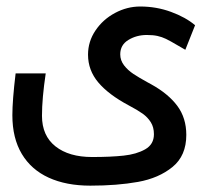

<svg xmlns="http://www.w3.org/2000/svg" viewBox="-20 -570 640 590"><path d="M18 -216Q18 -261.5 28 -344.5H120.5Q109 -267.5 109 -214Q109 -153 150.5 -120.2Q192 -87.5 263 -87.5Q320.5 -87.5 360 -91.8Q399.5 -96 426.2 -111.2Q453 -126.5 453 -157.5Q453 -179 443.5 -194.2Q434 -209.5 418.2 -220.8Q402.5 -232 375 -246.5Q314 -279 282.2 -316.5Q250.5 -354 250.5 -402Q250.5 -442.5 273.5 -476.5Q296.5 -510.5 333.5 -530.2Q370.5 -550 411 -550Q460.5 -550 505.5 -533.5Q550.5 -517 579.5 -492.5L549.5 -417L527 -430Q502.5 -444.5 490 -450.5Q477.5 -456.5 464 -459.5Q450.5 -462.5 431 -462.5Q399.5 -462.5 374.5 -447.2Q349.5 -432 349.5 -403Q349.5 -384.5 361.2 -369.2Q373 -354 390 -342.8Q407 -331.5 433.5 -317L444.5 -311Q497 -282 524.8 -244.8Q552.5 -207.5 552.5 -155.5Q552.5 -91.5 510.2 -57Q468 -22.5 404 -11Q340 0.5 257.5 0.5Q183.5 0.5 129.8 -24Q76 -48.5 47 -97Q18 -145.5 18 -216Z"/></svg>

Font: JuliaMono
Style: Bold Italic
Weight: 700
Italic angle: -9°
Monospace: yes
Designer: cormullion
Foundry: corm
Version: Version 0.057; ttfautohint (v1.8.4)